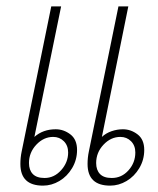

<svg xmlns="http://www.w3.org/2000/svg" viewBox="-20 -573 497 603"><path d="M141 -553H172L88 -143Q115 -167 155 -167Q180 -167 201 -151Q222 -135 222 -102Q222 -71 206.5 -45Q191 -19 166.5 -4.5Q142 10 115 10Q44 10 44 -58Q44 -78 48 -97ZM352 -553H383L300 -143Q313 -155 330.5 -161Q348 -167 366 -167Q391 -167 412 -151Q433 -135 433 -102Q433 -71 417.5 -45Q402 -19 377.5 -4.5Q353 10 326 10Q255 10 255 -58Q255 -78 259 -97ZM120 -14Q150 -14 172 -38.5Q194 -63 194 -94Q194 -116 180.5 -129.5Q167 -143 147 -143Q117 -143 94 -118.5Q71 -94 71 -61Q71 -39 83 -26.5Q95 -14 120 -14ZM331 -14Q362 -14 383.5 -38Q405 -62 405 -94Q405 -116 391.5 -129.5Q378 -143 358 -143Q328 -143 305 -118.5Q282 -94 282 -61Q282 -39 294 -26.5Q306 -14 331 -14Z"/></svg>

Font: Taviraj Thin
Style: Italic
Weight: 250
Italic angle: -12°
Designer: Katatrad Team
Foundry: CadsonDemak
Version: Version 1.001